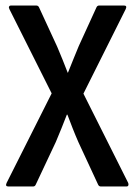

<svg xmlns="http://www.w3.org/2000/svg" viewBox="-20 -675 487 695"><path d="M10 0Q-2 0 4 -13L167 -337L14 -642Q11 -648 13 -651.5Q15 -655 19 -655H111Q118 -655 121 -649L187 -506Q197 -483 206.5 -459Q216 -435 225 -412H226Q236 -436 245.5 -460.5Q255 -485 265 -508L329 -648Q332 -655 339 -655H429Q441 -655 435 -642L282 -336L444 -13Q446 -8 444.5 -4Q443 0 438 0H345Q338 0 335 -7L264 -160Q253 -185 243 -210.5Q233 -236 224 -260H222Q213 -236 202.5 -210.5Q192 -185 182 -161L110 -8Q107 0 100 0Z"/></svg>

Font: Sofia Sans Condensed SemiBold
Style: Regular
Weight: 600
Designer: Botio Nikoltchev, Ani Petrova
Foundry: lettersoup
Version: Version 4.101